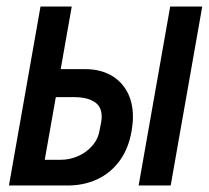

<svg xmlns="http://www.w3.org/2000/svg" viewBox="-20 -570 642 590"><path d="M104.5 -550H200.5L166.5 -357.5H243Q285.5 -357.5 318.2 -340.2Q351 -323 369.8 -289.8Q388.5 -256.5 388.5 -210.5Q388.5 -192 384.5 -168Q375 -112.5 347 -75Q319 -37.5 278.2 -18.8Q237.5 0 188 0H7.5ZM286 -169.5 291 -195Q292.5 -204 292.5 -211.5Q292.5 -243 269.8 -257.2Q247 -271.5 208 -271.5H151.5L117.5 -79H167Q194 -79 219.8 -90.2Q245.5 -101.5 263.5 -122Q281.5 -142.5 286 -169.5ZM503 -550H601.5L504.5 0H406Z"/></svg>

Font: JuliaMono SemiBold
Style: Italic
Weight: 600
Italic angle: -9°
Monospace: yes
Designer: cormullion
Foundry: corm
Version: Version 0.056; ttfautohint (v1.8.4)